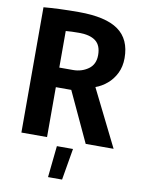

<svg xmlns="http://www.w3.org/2000/svg" viewBox="-101 -799 808 1091"><g transform="rotate(10 302.5 -254.0)"><path d="M61 -723Q104 -727 156 -729Q208 -731 264 -731Q419 -731 492 -679Q565 -627 565 -518Q565 -469 546 -430.5Q527 -392 496 -366Q465 -340 431 -328V-326L593 0H432L298 -288H209V0H61ZM288 -401Q338 -401 376 -428Q414 -455 414 -509Q414 -565 381.5 -590Q349 -615 286 -615Q241 -615 209 -612V-401ZM273 41H366L335 223H254Z"/></g></svg>

Font: Murecho SemiBold
Style: Regular
Weight: 600
Designer: Neil Summerour
Foundry: Positype
Version: Version 1.010; ttfautohint (v1.8.3)